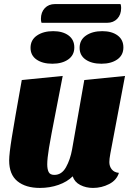

<svg xmlns="http://www.w3.org/2000/svg" viewBox="-20 -903 649 943"><path d="M517 -107Q517 -86 529 -71Q541 -56 564 -54Q553 -18 516 1Q479 20 437 20Q402 20 374 5.5Q346 -9 337 -37Q310 -10 267.5 5Q225 20 176 20Q106 20 65.5 -13Q25 -46 25 -115Q25 -147 38 -228Q51 -309 87 -510L288 -530L255 -360Q229 -228 220.5 -176Q212 -124 212 -96Q212 -72 219 -58Q226 -44 247 -44Q283 -44 304 -81.5Q325 -119 334 -169L394 -510L594 -530L522 -149Q517 -122 517 -107ZM575 -864Q575 -831 556 -811Q537 -791 506 -791H184Q181 -799 181 -810Q181 -843 200 -863Q219 -883 250 -883H572Q575 -876 575 -864ZM345 -670Q345 -632 315 -611Q285 -590 237 -590Q189 -590 159.5 -610.5Q130 -631 130 -668Q130 -707 161.5 -728.5Q193 -750 241 -750Q288 -750 316.5 -729Q345 -708 345 -670ZM586 -670Q586 -632 556 -611Q526 -590 478 -590Q430 -590 400.5 -610.5Q371 -631 371 -668Q371 -707 402.5 -728.5Q434 -750 482 -750Q529 -750 557.5 -729Q586 -708 586 -670Z"/></svg>

Font: Sansita ExtraBold Italic
Style: Regular
Weight: 800
Italic angle: -11°
Designer: Pablo Cosgaya
Foundry: Omnibus-Type
Version: Version 1.006